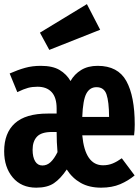

<svg xmlns="http://www.w3.org/2000/svg" viewBox="-26 -876 662 914"><path d="M439 -562.6Q535.4 -562.6 575.4 -490.3Q615.4 -417.9 615.4 -283.1Q615.4 -256.4 612.3 -231.8H365.6Q379 -89.2 464.6 -89.2Q489.2 -89.2 510.5 -97.9Q531.8 -106.7 553.8 -122.6L614.9 -41Q585.1 -15.9 546.2 0.8Q507.2 17.4 455.4 17.4Q398.5 17.4 358.2 -5.4Q317.9 -28.2 291.8 -69.2Q262.1 -25.1 230.5 -3.8Q199 17.4 146.7 17.4Q75.4 17.4 34.6 -31.3Q-6.2 -80 -6.2 -155.9Q-6.2 -243.1 44.9 -289.2Q95.9 -335.4 201.5 -335.4H243.6V-359.5Q243.6 -411.8 220 -437.4Q196.4 -463.1 152.3 -463.1Q127.7 -463.1 107.4 -457.7Q87.2 -452.3 56.4 -437.4L20 -526.2Q59.5 -543.6 93.6 -553.1Q127.7 -562.6 168.2 -562.6Q224.6 -562.6 257.7 -542.8Q290.8 -523.1 309.7 -490.3Q328.2 -523.1 360.5 -542.8Q392.8 -562.6 439 -562.6ZM433.3 -461Q401.5 -461 385.1 -430.5Q368.7 -400 365.6 -319.5H493.3Q492.8 -392.3 481 -426.7Q469.2 -461 433.3 -461ZM243.6 -247.7H221.5Q170.8 -247.7 150 -225.4Q129.2 -203.1 129.2 -163.1Q129.2 -128.2 141.3 -108.2Q153.3 -88.2 175.9 -88.2Q197.9 -88.2 215.1 -104.4Q232.3 -120.5 247.7 -151.8Q245.6 -174.9 244.6 -199.7Q243.6 -224.6 243.6 -247.7ZM387.7 -856.4 450.8 -734.4 208.7 -638.5 164.1 -720.5Z"/></svg>

Font: FiraCode Nerd Font
Style: Bold
Weight: 700
Designer: Carrois Corporate, Edenspiekermann AG, Nikita Prokopov
Foundry: Carrois Corporate, Edenspiekermann AG, Nikita Prokopov
Version: Version 6.002;Nerd Fonts 2.1.0